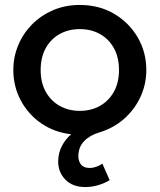

<svg xmlns="http://www.w3.org/2000/svg" viewBox="-20 -530 644 775"><path d="M324.2 225Q272.8 225 243.7 194.8Q214.5 164.7 214.8 120.8Q215.4 87.3 229.4 60.2Q243.3 33 267.1 11.9Q198.8 4.1 146.2 -32.3Q93.5 -68.8 63.7 -125Q33.8 -181.3 33.8 -247.5Q33.8 -300.2 53.7 -347.7Q73.5 -395.2 109.6 -431.7Q145.8 -468.1 194.8 -489.1Q243.8 -510 302.2 -510Q380.1 -510 440.8 -474.2Q501.4 -438.4 536 -378.8Q570.6 -319.1 570.6 -247.5Q570.6 -189.8 546.8 -138.6Q523.1 -87.4 480.4 -50Q437.8 -12.6 380.8 4.5Q342 16.2 319.6 39.5Q297.1 62.9 296.2 98.8Q295.9 119.7 306.7 133.8Q317.4 147.9 341.6 147.9Q355.7 147.9 369 143.1Q382.4 138.3 393.2 130.4L422.6 197.2Q400.8 210.4 375.5 217.7Q350.2 225 324.2 225ZM302.2 -82.5Q348 -82.5 383.7 -102.8Q419.4 -123 439.9 -159.9Q460.3 -196.9 460.3 -247.5Q460.3 -298.1 440 -335.2Q419.6 -372.3 383.9 -392.4Q348.2 -412.5 302.2 -412.5Q256.2 -412.5 220.5 -392.4Q184.8 -372.3 164.4 -335.2Q144.1 -298.1 144.1 -247.5Q144.1 -196.9 164.5 -159.9Q184.9 -123 220.7 -102.8Q256.4 -82.5 302.2 -82.5Z"/></svg>

Font: Geologica Thin
Style: Regular
Weight: 100
Version: Version 1.010;gftools[0.9.28]